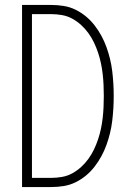

<svg xmlns="http://www.w3.org/2000/svg" viewBox="-20 -755 540 775"><path d="M69 0V-735H187Q212 -735 237 -731Q262 -727 284.5 -716Q307 -705 326.5 -689Q346 -673 361.5 -653Q377 -633 389 -611Q401 -589 409.5 -565.5Q418 -542 424 -517.5Q430 -493 433 -468Q436 -443 437.5 -418Q439 -393 439 -368Q439 -342 437.5 -317Q436 -292 433 -267Q430 -242 424 -217.5Q418 -193 409.5 -169.5Q401 -146 389 -124Q377 -102 361.5 -82Q346 -62 326.5 -46Q307 -30 284.5 -19Q262 -8 237 -4Q212 0 187 0ZM109 -37H187Q209 -37 231 -41Q253 -45 272 -55.5Q291 -66 307.5 -81Q324 -96 337 -114Q350 -132 359.5 -152Q369 -172 376 -193Q383 -214 387.5 -235.5Q392 -257 394.5 -279Q397 -301 398 -323Q399 -345 399 -368Q399 -390 398 -412Q397 -434 394.5 -456Q392 -478 387.5 -499.5Q383 -521 376 -542Q369 -563 359.5 -583Q350 -603 337 -621Q324 -639 307.5 -654Q291 -669 272 -679.5Q253 -690 231 -694Q209 -698 187 -698H109Z"/></svg>

Font: Zed Sans Extralight
Style: Regular
Weight: 200
Designer: Belleve Invis
Foundry: Belleve Invis
Version: Version 1.0.0; ttfautohint (v1.8.4)